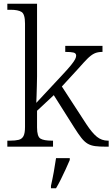

<svg xmlns="http://www.w3.org/2000/svg" viewBox="-20 -780 598 1021"><path d="M19 0V-32H33Q62 -32 79.5 -36.5Q97 -41 105 -56.5Q113 -72 113 -105V-655Q113 -705 94.5 -716.5Q76 -728 37 -728H19V-760H177V-374Q177 -352 176 -324Q175 -296 174.5 -271Q174 -246 173 -233L310 -380Q342 -414 358 -434Q374 -454 379.5 -465Q385 -476 385 -484Q385 -497 371 -500.5Q357 -504 327 -504V-536H525V-504Q499 -504 481.5 -495.5Q464 -487 445 -468Q426 -449 398 -417L309 -320L439 -120Q470 -73 495.5 -52.5Q521 -32 554 -32H558V0H544Q509 0 486 -3Q463 -6 446 -16Q429 -26 412.5 -47Q396 -68 374 -103L266 -274L177 -191V-102Q177 -54 195 -43Q213 -32 256 -32H262V0ZM251 208Q259 173 266 134.5Q273 96 278 61H351V71Q342 92 329.5 119.5Q317 147 303.5 174Q290 201 278 221H251Z"/></svg>

Font: Noto Serif Malayalam Light
Style: Regular
Weight: 300
Designer: Indian type Foundry, Jelle Bosma, Monotype Design Team
Foundry: Monotype Imaging Inc.
Version: Version 2.104; ttfautohint (v1.8.4.7-5d5b)